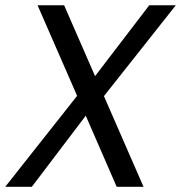

<svg xmlns="http://www.w3.org/2000/svg" viewBox="-26 -717 695 737"><path d="M421.9 0 303.2 -272.9 96.2 0H-5.9L270 -349.1L118.2 -696.8H220.2L338.9 -424.8L546.9 -696.8H648.9L373 -348.1L524.9 0Z"/></svg>

Font: Poppins
Style: Italic
Weight: 400
Italic angle: -10°
Designer: Ninad Kale (Devanagari), Jonny Pinhorn (Latin)
Foundry: Indian Type Foundry
Version: Version 3.200;PS 1.000;hotconv 16.6.54;makeotf.lib2.5.65590